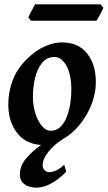

<svg xmlns="http://www.w3.org/2000/svg" viewBox="-20 -654 500 892"><path d="M287.6 143.1Q272.5 160.6 249.5 178Q226.6 195.3 200.2 206.5Q173.8 217.8 148.9 217.8Q133.8 217.8 116 212.9Q98.1 208 85.2 194.3Q72.3 180.7 72.3 154.8Q72.3 116.2 102.1 81.3Q131.8 46.4 171.4 19Q169.4 19 166.7 19Q164.1 19 162.1 18.6Q94.2 11.7 56.4 -40.5Q18.6 -92.8 18.6 -168Q18.6 -237.8 46.6 -298.8Q74.7 -359.9 140.1 -410.2Q165.5 -429.7 200.2 -443.4Q234.9 -457 267.6 -457Q344.2 -457 384.8 -405.5Q425.3 -354 425.3 -272.9Q425.3 -208 393.1 -141.8Q360.8 -75.7 306.2 -30.8Q298.8 -24.9 290.5 -19.5Q282.2 -14.2 273.9 -8.8Q232.9 16.1 205.6 50.3Q178.2 84.5 178.2 112.8Q178.2 128.4 187.5 137.2Q196.8 146 210.9 146Q221.7 146 240 138.2Q258.3 130.4 278.3 111.3ZM311.5 -234.9Q311.5 -309.1 288.3 -349.1Q265.1 -389.2 233.9 -389.2Q196.3 -389.2 174.1 -360.4Q151.9 -331.5 142.3 -289.3Q132.8 -247.1 132.8 -205.6Q132.8 -162.1 144.8 -125.7Q156.7 -89.4 175.5 -67.9Q194.3 -46.4 214.8 -46.4Q241.7 -46.4 260.3 -64.2Q278.8 -82 290 -110.6Q301.3 -139.2 306.4 -171.9Q311.5 -204.6 311.5 -234.9ZM460 -618.2Q457.5 -610.8 451.2 -598.6Q444.8 -586.4 438.2 -574.7Q431.6 -563 428.2 -557.6H123.5L111.8 -573.2Q115.7 -583 126.5 -603.5Q137.2 -624 143.1 -633.8H446.8Z"/></svg>

Font: Gentium Plus
Style: Bold Italic
Weight: 700
Italic angle: -8°
Designer: Victor Gaultney, Annie Olsen, Iska Routamaa, Becca Hirsbrunner
Foundry: SIL International
Version: Version 6.101